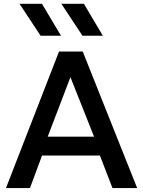

<svg xmlns="http://www.w3.org/2000/svg" viewBox="-20 -964 734 984"><path d="M10.5 0 282.5 -700H404L683 0H556.5L492 -167H195.5L133.5 0ZM224.5 -263.5H462L341 -568.5ZM507 -781H402.5L294.5 -944.5H410ZM292.5 -781H188L80 -944.5H195Z"/></svg>

Font: Geologica EX
Style: Regular
Weight: 400
Designer: Sindre Bremnes, Frode Helland
Foundry: Monokrom Skriftforlag AS
Version: Version 1.010;gftools[0.9.28]